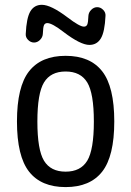

<svg xmlns="http://www.w3.org/2000/svg" viewBox="-20 -760 540 790"><path d="M338.9 -420.9Q311.5 -465.8 250 -465.8Q188.5 -465.8 161.1 -420.9Q133.8 -376 133.8 -259.8Q133.8 -143.6 161.1 -98.6Q188.5 -53.7 250 -53.7Q311.5 -53.7 338.9 -98.6Q366.2 -143.6 366.2 -259.8Q366.2 -376 338.9 -420.9ZM400.4 -53.7Q350.6 9.8 250 9.8Q149.4 9.8 99.6 -53.7Q49.8 -117.2 49.8 -260.3Q49.8 -403.3 99.6 -466.8Q149.4 -530.3 250 -530.3Q350.6 -530.3 400.4 -466.8Q450.2 -403.3 450.2 -260.3Q450.2 -117.2 400.4 -53.7ZM343.8 -695.3Q344.7 -709 355.5 -719.7Q366.2 -730.5 379.9 -730.5Q393.6 -730.5 404.3 -719.7Q415 -709 414.1 -695.3Q411.1 -628.9 395 -602.1Q378.9 -575.2 347.7 -575.2Q311.5 -575.2 242.2 -627.9Q194.3 -665 174.8 -665Q165 -665 161.1 -656.7Q157.2 -648.4 156.2 -620.1Q155.3 -606.4 144.5 -595.7Q133.8 -585 120.1 -585Q106.4 -585 95.7 -595.7Q85 -606.4 85.9 -620.1Q88.9 -686.5 105 -713.4Q121.1 -740.2 152.3 -740.2Q189.5 -740.2 257.8 -688.5Q307.6 -650.4 325.2 -650.4Q335 -650.4 338.9 -658.7Q342.8 -667 343.8 -695.3Z"/></svg>

Font: Rounded-X Mgen+ 1mn regular
Style: Regular
Weight: 400
Designer: [Source Han Sans]
Ryoko NISHIZUKA  (kana & ideographs); Paul D. Hunt (Latin, Greek & Cyrillic); Wenlong ZHANG  (bopomofo
Version: Version 1.059.20150602